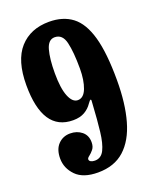

<svg xmlns="http://www.w3.org/2000/svg" viewBox="-143 -841 749 933"><g transform="rotate(-20 231.0 -375.0)"><path d="M177 -66.5Q177 -58.5 185.2 -54Q193.5 -49.5 206 -49.5Q238.5 -49.5 254.5 -81.8Q270.5 -114 277.2 -172.2Q284 -230.5 288.5 -309Q289 -322 289.8 -327.8Q290.5 -333.5 288 -335Q284 -337 272.5 -320Q258 -298 234 -284Q210 -270 174 -270Q17.5 -270 17.5 -507.5Q17.5 -635 73.5 -697.5Q129.5 -760 226 -760Q298 -760 345.5 -723.8Q393 -687.5 416.5 -604.5Q440 -521.5 440 -380Q440 -260 415.2 -172.5Q390.5 -85 338 -37.5Q285.5 10 201 10Q124.5 10 87.2 -28.2Q50 -66.5 50 -116.5Q50 -164 74.8 -189.5Q99.5 -215 136.5 -215Q172 -215 196.5 -195Q221 -175 221 -139.5Q221 -116.5 210 -103Q199 -89.5 188 -81.2Q177 -73 177 -66.5ZM167.5 -515Q167.5 -437 184.2 -395.5Q201 -354 228.5 -354Q259 -354 274.5 -394.5Q290 -435 290 -495Q290 -580.5 278.2 -630.2Q266.5 -680 226 -680Q193 -680 180.2 -634.8Q167.5 -589.5 167.5 -515Z"/></g></svg>

Font: Besley* Condensed
Style: Bold
Weight: 700
Width: 3
Designer: Owen Earl
Foundry: indestructible type*
Version: Version 3.000; ttfautohint (v1.8.3)